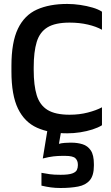

<svg xmlns="http://www.w3.org/2000/svg" viewBox="-20 -666 564 974"><path d="M497.3 -515Q468.7 -531.3 426 -541.3Q383.3 -551.3 333 -551.3Q260 -551.3 220.7 -527.2Q181.3 -503 166.2 -453Q151 -403 151 -324.7V-310.7Q151 -233.3 166.3 -183Q181.7 -132.7 221.2 -108.3Q260.7 -84 333 -84Q383 -84 425.8 -95.2Q468.7 -106.3 497.3 -121.7V-30.7Q478.3 -18.7 449.2 -9.3Q420 0 387 5.2Q354 10.3 321 10.3Q231.3 10.3 168 -18Q104.7 -46.3 71.3 -114.8Q38 -183.3 38 -303.3V-332Q38 -452 71 -520.5Q104 -589 167.3 -617.5Q230.7 -646 321 -646Q354 -646 387.3 -641Q420.7 -636 449.7 -627.5Q478.7 -619 497.3 -606.7ZM287 287.7Q260.7 287.7 238.3 284.7Q216 281.7 190.3 275.7V210.7Q213.3 215 233.2 217.8Q253 220.7 287.3 220.7Q328.3 220.7 346.7 213.8Q365 207 370 196Q375 185 375 173.3V168.7Q375 149.3 362.7 137Q350.3 124.7 310.3 124.7H296Q274.7 124.7 251.8 127.2Q229 129.7 197 138L222 -14.7H292.7L279 63.7Q291.3 60 308.8 58.8Q326.3 57.7 335.3 57.7H342.7Q372.7 57.7 398.7 65.7Q424.7 73.7 440.5 97Q456.3 120.3 456.3 166.7V174.3Q456.3 224 435.5 248.5Q414.7 273 376.5 280.3Q338.3 287.7 287 287.7Z"/></svg>

Font: Matangi Light
Style: Regular
Weight: 300
Designer: Prashant Pant
Foundry: The Graphic Ant
Version: Version 3.002